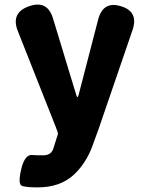

<svg xmlns="http://www.w3.org/2000/svg" viewBox="-20 -593 644 832"><path d="M143 219Q97 219 76.5 213Q56 207 72 140Q88 72 124 79Q129 80 167 80Q202 80 211 51Q224 12 231 -12Q232 -17 222 -42L57 -459Q26 -538 106 -566Q186 -594 210 -512L310 -183Q313 -172 315.5 -172Q318 -172 321 -183L405 -507Q426 -590 504 -566Q582 -543 554 -462L409 -39Q395 1 380 41Q352 116 299 165Q240 219 143 219Z"/></svg>

Font: Resource Han Rounded KR Heavy
Style: Regular
Weight: 900
Designer: Cyano Hao (round all glyphs); Ryoko NISHIZUKA 西塚涼子 (kana, bopomofo & ideographs); Paul D. Hunt (Latin, Greek & Cyrillic)
Foundry: Cyano Hao
Version: 0.990